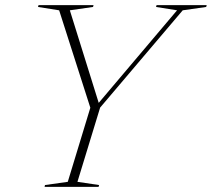

<svg xmlns="http://www.w3.org/2000/svg" viewBox="-20 -725 822 745"><path d="M667 -685 585.5 -698 587.5 -705H782L780 -698L689 -685L368.5 -307.5L280.5 -19.5L364.5 -7L362.5 0H153L154.5 -7L243 -19.5L330.5 -307L209.5 -685L127.5 -698L129.5 -705H343L341 -698L251 -685L365.5 -318L356 -317.5Z"/></svg>

Font: Newsreader 60pt ExtraLight
Style: Italic
Weight: 250
Italic angle: -17°
Designer: Hugues Gentile
Foundry: Production Type
Version: Version 1.003